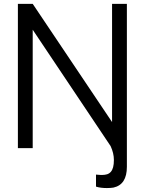

<svg xmlns="http://www.w3.org/2000/svg" viewBox="-20 -770 752 998"><path d="M639.5 -750V97Q639.5 189.5 570 205Q556 207.5 535.5 207.5Q502 207.5 479 200V137.5Q489.5 138.5 497 139Q504.5 139.5 509.5 139.5Q525 139.5 536.8 135.8Q548.5 132 556.2 123Q564 114 568 99Q572 84 572 61.5Q572 26.5 555 -10.5L150 -615.5V0H73V-750H150L562.5 -135.5V-750Z"/></svg>

Font: Russisch Sans
Style: Regular
Weight: 400
Designer: Michael Sharanda (font) & Cristiano Sobral (main changes)
Foundry: Michael Sharanda
Version: Version 2.00;October 25, 2020;FontCreator 13.0.0.2681 64-bit